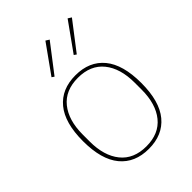

<svg xmlns="http://www.w3.org/2000/svg" viewBox="-219 -858 978 978"><g transform="rotate(-45 270.0 -369.5)"><path d="M270 -6Q361 -6 409 -65.5Q457 -125 457 -228V-278Q457 -381 409 -440.5Q361 -500 270 -500Q179 -500 131 -440.5Q83 -381 83 -278V-228Q83 -125 131 -65.5Q179 -6 270 -6ZM270 12Q170 12 115 -54.5Q60 -121 60 -253Q60 -385 115 -451.5Q170 -518 270 -518Q370 -518 425 -451.5Q480 -385 480 -253Q480 -121 425 -54.5Q370 12 270 12ZM177 -597 287 -751 306 -739 190 -588ZM337 -597 447 -751 466 -739 350 -588Z"/></g></svg>

Font: IBM Plex Serif Thin
Style: Regular
Weight: 100
Designer: Mike Abbink, Paul van der Laan, Pieter van Rosmalen
Foundry: Bold Monday
Version: Version 3.001